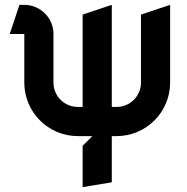

<svg xmlns="http://www.w3.org/2000/svg" viewBox="-20 -540 770 790"><path d="M80 -400V-200C80 -78.6 178.6 20 300 20H360L320 60V230L440 210V20H460C581.4 20 680 -78.6 680 -200V-520L560 -480V-200C560 -144.8 515.2 -100 460 -100H440V-520L320 -480V-100H300C244.8 -100 200 -144.8 200 -200V-400C200 -466.2 146.2 -520 80 -520H60L20 -400Z"/></svg>

Font: Abibas
Style: Medium
Weight: 500
Version: Version 0.3